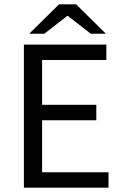

<svg xmlns="http://www.w3.org/2000/svg" viewBox="-20 -861 567 881"><path d="M89.7 0V-656.3H468V-585.6H173.2V-380H421.9V-309.3H173.2V-70.7H478V0ZM114.2 -706.3 250.6 -841H329.4L465.8 -706.3H396.4L292 -787.5H288L183.6 -706.3Z"/></svg>

Font: SourceSans3VF
Style: Regular
Weight: 200
Designer: Paul D. Hunt
Foundry: Adobe
Version: Version 3.052;hotconv 1.1.0;makeotfexe 2.6.0